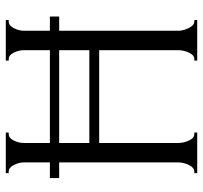

<svg xmlns="http://www.w3.org/2000/svg" viewBox="-39 -661 700 662"><g transform="rotate(-90 311.0 -330.0)"><path d="M45 -650V-660H185V-650H180Q166 -650 157.5 -632.5Q149 -615 149 -598V-508H469V-598Q469 -615 460.5 -632.5Q452 -650 438 -650H433V-660H573V-650H568Q554 -650 545 -632.5Q536 -615 536 -598V-508H585V-476H536V-65Q536 -48 545.5 -29Q555 -10 568 -10H573V0H433V-10H438Q452 -10 460.5 -28.5Q469 -47 469 -65V-338H149V-65Q149 -47 157.5 -28.5Q166 -10 180 -10H185V0H45V-10H50Q64 -10 73 -28.5Q82 -47 82 -65V-476H28V-508H82V-598Q82 -615 73 -632.5Q64 -650 50 -650ZM149 -372H469V-476H149Z"/></g></svg>

Font: Forum
Style: Regular
Weight: 400
Designer: Denis Masharov
Foundry: Denis Masharov
Version: Version 1.000